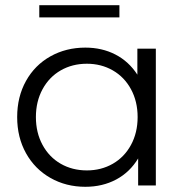

<svg xmlns="http://www.w3.org/2000/svg" viewBox="-20 -713 718 738"><path d="M579 -526V0H511V-104Q479 -51 426.5 -23Q374 5 308 5Q234 5 174 -29Q114 -63 80 -124Q46 -185 46 -263Q46 -341 80 -402Q114 -463 174 -496.5Q234 -530 308 -530Q372 -530 423.5 -503.5Q475 -477 508 -426V-526ZM509 -263Q509 -323 483.5 -370Q458 -417 413.5 -442.5Q369 -468 314 -468Q258 -468 213.5 -442.5Q169 -417 143.5 -370Q118 -323 118 -263Q118 -203 143.5 -156Q169 -109 213.5 -83.5Q258 -58 314 -58Q369 -58 413.5 -83.5Q458 -109 483.5 -156Q509 -203 509 -263ZM131 -693H439V-646H131Z"/></svg>

Font: Idrija
Style: Regular
Weight: 400
Designer: Julieta Ulanovsky
Foundry: Julieta Ulanovsky
Version: Version 7.200